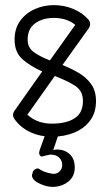

<svg xmlns="http://www.w3.org/2000/svg" viewBox="-20 -529 426 750"><path d="M36 -65Q31 -72 31 -80Q31 -82 31 -83Q31 -83 31 -83Q32 -90 37 -97L145 -250Q101 -269 69 -296.5Q37 -324 37 -374Q37 -418 59 -448Q81 -478 116 -493.5Q151 -509 190 -509Q231 -509 266.5 -494Q302 -479 325 -453Q332 -445 332 -435Q332 -427 327 -419L224 -275Q257 -262 287 -244.5Q317 -227 336 -200.5Q355 -174 355 -134Q355 -89 332 -58Q309 -27 270 -11Q231 5 183 5Q136 5 97 -13.5Q58 -32 36 -65ZM88 -374Q88 -343 112 -325.5Q136 -308 175 -293L274 -432Q241 -459 190 -459Q147 -459 117.5 -438Q88 -417 88 -374ZM304 -134Q304 -174 274 -193.5Q244 -213 194 -232L87 -81Q104 -65 128 -55.5Q152 -46 183 -46Q239 -46 271.5 -67Q304 -88 304 -134ZM158 -7Q164 -23 181 -23Q193 -23 201 -14Q209 -5 206 4L188 57Q197 55 206 55Q234 56 253 74Q272 92 272 125Q272 161 246 181Q220 201 185 201Q165 201 141 191Q117 181 109 169Q102 158 107 148Q108 139 114.5 134Q121 129 130 129Q141 137 153 141.5Q165 146 176 148Q196 154 209.5 143.5Q223 133 223 116Q223 98 211 86.5Q199 75 179 75Q174 75 166 77Q155 79 147.5 81.5Q140 84 136 78Q129 70 138 49Z"/></svg>

Font: Libertine Sup
Style: Regular
Weight: 400
Designer: Bastien Sozeau
Foundry: NBR — Bastien Sozeau
Version: Version 2.003; ttfautohint (v1.8.4.7-5d5b);gftools[0.9.33]